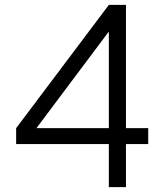

<svg xmlns="http://www.w3.org/2000/svg" viewBox="-20 -765 670 785"><path d="M425 -176H46V-241L425 -745H495V-241H586V-176H495V0H425ZM425 -241V-636L129 -241Z"/></svg>

Font: Eudoxus Sans
Style: Regular
Weight: 400
Designer: Stijn de Vries
Foundry: tokotype
Version: Version 2.005